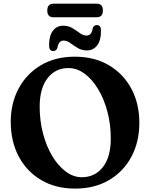

<svg xmlns="http://www.w3.org/2000/svg" viewBox="-20 -1034 838 1072"><path d="M397.5 -717.5Q506.5 -717.5 587.5 -670Q668.5 -622.5 713.2 -539.2Q758 -456 758 -348Q758 -242 713.8 -159Q669.5 -76 588.8 -28.5Q508 19 399.5 19Q290.5 19 209.8 -28.8Q129 -76.5 84.5 -160.5Q40 -244.5 40 -354.5Q40 -457.5 84 -539.8Q128 -622 208.2 -669.8Q288.5 -717.5 397.5 -717.5ZM598.5 -260Q598.5 -339.5 579.8 -410.5Q561 -481.5 528 -536.2Q495 -591 452.5 -622.5Q410 -654 362.5 -654Q288.5 -654 245 -596.8Q201.5 -539.5 201.5 -439Q201.5 -359 220.5 -287.5Q239.5 -216 272.5 -161.5Q305.5 -107 347.8 -75.8Q390 -44.5 436.5 -44.5Q510 -44.5 554.2 -100.8Q598.5 -157 598.5 -260ZM465.5 -752.5Q436 -752.5 413.5 -766.2Q391 -780 372.2 -793.8Q353.5 -807.5 335 -807.5Q307 -807.5 300.5 -767Q295 -749 277 -749Q254 -749 254 -780.5Q254 -835 275.8 -862.8Q297.5 -890.5 332.5 -890.5Q362 -890.5 384.5 -876.8Q407 -863 425.8 -849.2Q444.5 -835.5 463 -835.5Q492 -835.5 497.5 -876Q503 -894 521 -894Q544 -894 544 -862.5Q544 -808 522.2 -780.2Q500.5 -752.5 465.5 -752.5ZM244 -975Q244 -1013.5 279 -1013.5H519.5Q554.5 -1013.5 554.5 -975.5Q554.5 -937.5 519.5 -937.5H279Q244 -937.5 244 -975Z"/></svg>

Font: Fraunces 9pt S050 SemiBold
Style: Regular
Weight: 600
Version: Version 1.000; ttfautohint (v1.8.3)